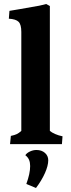

<svg xmlns="http://www.w3.org/2000/svg" viewBox="-20 -717 351 955"><path d="M86 -66V-558Q86 -595 72.5 -608.5Q59 -622 24 -624L27 -663Q42 -666 81 -672Q188 -690 210 -697L228 -687V-66Q237 -58 254 -50.5Q271 -43 291 -39L288 0H30L34 -41Q53 -45 63.5 -50Q74 -55 86 -66ZM130 109Q130 91 124.5 78Q119 65 106 55Q113 44 129 36.5Q145 29 161 29Q187 29 203.5 43.5Q220 58 220 80Q220 107 203.5 144Q187 181 159 218L111 198Q130 146 130 109Z"/></svg>

Font: Caladea
Style: Bold
Weight: 700
Designer: Carolina Giovagnoli and Andres Torresi
Foundry: Carolina Giovagnoli & Andres Torresi
Version: Version 1.001